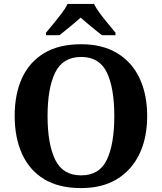

<svg xmlns="http://www.w3.org/2000/svg" viewBox="-20 -951 827 981"><path d="M394 10Q280 10 205 -36Q130 -82 92.5 -165Q55 -248 55 -359Q55 -470 92.5 -552Q130 -634 205.5 -679.5Q281 -725 395 -725Q503 -725 578.5 -679.5Q654 -634 693 -551.5Q732 -469 732 -358Q732 -247 692.5 -164.5Q653 -82 578 -36Q503 10 394 10ZM394 -55Q488 -55 526 -135Q564 -215 564 -358Q564 -501 526 -580.5Q488 -660 395 -660Q301 -660 262 -580.5Q223 -501 223 -358Q223 -215 262 -135Q301 -55 394 -55ZM215 -784Q231 -803 252.5 -829Q274 -855 294.5 -882Q315 -909 325 -931H460Q471 -909 491 -882Q511 -855 533 -829Q555 -803 570 -784V-771H501Q487 -782 467 -798Q447 -814 427 -831Q407 -848 392 -861Q370 -841 337.5 -814.5Q305 -788 284 -771H215Z"/></svg>

Font: Noto Serif Oriya
Style: Bold
Weight: 700
Designer: David Williams
Foundry: Google LLC, David Williams
Version: Version 1.051; ttfautohint (v1.8.4.7-5d5b)